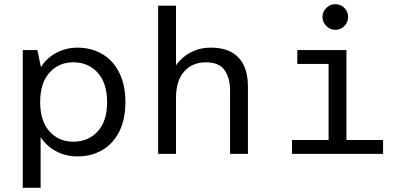

<svg xmlns="http://www.w3.org/2000/svg" viewBox="-20 -735 1936 917"><path d="M88.7 162V-496H158.6L175.4 -414.2Q192.4 -442.2 218.7 -462.9Q244.9 -483.7 278.1 -495.5Q311.2 -507.4 348.9 -507.4Q417 -507.4 469 -476.5Q521 -445.6 550 -387.3Q578.9 -329 578.9 -247.3Q578.9 -165.6 550 -107.4Q521 -49.3 469 -18.6Q417 12 348.9 12Q309.8 12 275.9 -0.2Q242 -12.5 216.2 -33.5Q190.3 -54.5 174 -80.1V162ZM330.3 -58.3Q401.5 -58.3 446.5 -107.2Q491.5 -156.1 491.5 -247.3Q491.5 -338.1 446.5 -387.8Q401.5 -437.4 330.3 -437.4Q259.9 -437.4 215.8 -387.5Q171.8 -337.5 171.8 -248.4Q171.8 -157.9 215.8 -108.1Q259.9 -58.3 330.3 -58.3Z M735.3 0V-708H820.6V-422.7Q832.3 -441.4 854.9 -460.8Q877.4 -480.3 910.6 -493.8Q943.8 -507.4 986.5 -507.4Q1048.9 -507.4 1088.1 -484.3Q1127.2 -461.3 1145.7 -420.1Q1164.1 -378.8 1164.1 -324.9V0H1078.8V-302.8Q1078.8 -363 1052.5 -400.2Q1026.2 -437.4 963.3 -437.4Q898.6 -437.4 859.6 -393.4Q820.6 -349.3 820.6 -267.1V0Z M1374.5 0V-66.5H1549.4V-429.5H1399.8V-496H1634.7V-66.5H1809.6V0ZM1581.5 -592.5Q1556.6 -592.5 1538.4 -610.7Q1520.2 -628.8 1520.2 -653.8Q1520.2 -679.3 1538.4 -697.1Q1556.6 -715 1581.5 -715Q1607 -715 1624.9 -697.1Q1642.7 -679.3 1642.7 -653.8Q1642.7 -628.8 1624.9 -610.7Q1607 -592.5 1581.5 -592.5Z"/></svg>

Font: Atkinson Hyperlegible Mono ExtraLight
Style: Regular
Weight: 200
Monospace: yes
Designer: Elliott Scott, Megan Eiswerth, Linus Boman, Theodore Petrosky, Letters from Sweden
Foundry: Applied Design Works, Letters from Sweden
Version: Version 2.001